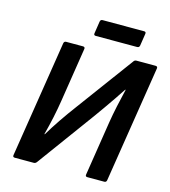

<svg xmlns="http://www.w3.org/2000/svg" viewBox="-119 -909 889 1004"><g transform="rotate(15 326.0 -407.0)"><path d="M54.5 0Q42.4 0 44.4 -11.7L144.1 -643.3Q146.1 -655 157.1 -655H248.4Q253.7 -655 256.6 -652Q259.4 -649 258.4 -643.3L212.3 -348.8Q205.9 -307.1 195.4 -257.7Q184.9 -208.3 171.9 -159.6H174.5Q198.6 -200.4 230.5 -247.4Q262.5 -294.4 297.8 -341.6L521.7 -645.3Q524.7 -650.3 528.5 -652.6Q532.4 -655 537.7 -655H640.7Q646.7 -655 649.5 -652Q652.4 -649 651.4 -643.3L551.7 -11.7Q549.7 0 539 0H447.4Q435.4 0 437.4 -11.7L483.5 -306.1Q490.8 -351.4 500.9 -398.3Q510.9 -445.2 522.6 -493H519.9Q503.6 -467.6 482.4 -436.8Q461.3 -406 440.3 -376Q419.4 -346.1 402.7 -323.1L173.5 -9.7Q170.2 -5 166.3 -2.5Q162.4 0 157.1 0ZM298.6 -724.9Q286.6 -724.9 288.6 -736.6L298.6 -802.2Q300.6 -813.9 311.6 -813.9H536.6Q548 -813.9 546 -802.2L535.9 -736.6Q533.9 -724.9 522.2 -724.9Z"/></g></svg>

Font: Sofia Sans Hairline
Style: Italic
Weight: 1
Italic angle: -9°
Designer: Botio Nikoltchev, Ani Petrova
Foundry: lettersoup
Version: Version 4.102